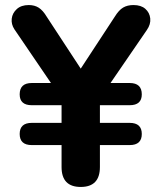

<svg xmlns="http://www.w3.org/2000/svg" viewBox="-20 -733 640 761"><path d="M300 8Q224 8 224 -71V-158H106Q58 -158 58 -202Q58 -246 106 -246H224V-316H106Q58 -316 58 -359Q58 -404 106 -404H182L37 -617Q24 -637 26.5 -659Q29 -681 46.5 -697Q64 -713 94 -713Q117 -713 133.5 -702.5Q150 -692 165 -667L300 -461L435 -667Q451 -693 468 -703Q485 -713 509 -713Q539 -713 556 -698Q573 -683 575.5 -660Q578 -637 562 -614L418 -404H494Q542 -404 542 -359Q542 -316 494 -316H376V-246H494Q542 -246 542 -202Q542 -158 494 -158H376V-71Q376 8 300 8Z"/></svg>

Font: Chiron GoRound TC
Style: Bold
Weight: 700
Designer: Ryoko NISHIZUKA 西塚涼子 (kana, bopomofo & ideographs); Paul D. Hunt (Latin, Greek & Cyrillic); Sandoll Communications 산돌커뮤니
Foundry: Adobe
Version: Version 1.000;hotconv 1.1.1;makeotfexe 2.6.0